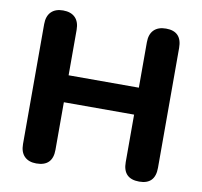

<svg xmlns="http://www.w3.org/2000/svg" viewBox="-80 -798 938 891"><g transform="rotate(10 389.0 -352.5)"><path d="M147 8Q111 8 91 -12Q71 -32 71 -70V-635Q71 -673 91 -693Q111 -713 147 -713Q184 -713 204 -693Q224 -673 224 -635V-421H555V-635Q555 -673 575 -693Q595 -713 632 -713Q707 -713 707 -635V-70Q707 8 632 8Q555 8 555 -70V-294H224V-70Q224 8 147 8Z"/></g></svg>

Font: Chiron GoRound TC
Style: Bold
Weight: 700
Designer: Ryoko NISHIZUKA 西塚涼子 (kana, bopomofo & ideographs); Paul D. Hunt (Latin, Greek & Cyrillic); Sandoll Communications 산돌커뮤니
Foundry: Adobe
Version: Version 1.000;hotconv 1.1.1;makeotfexe 2.6.0